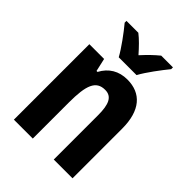

<svg xmlns="http://www.w3.org/2000/svg" viewBox="-219 -875 984 984"><g transform="rotate(45 272.5 -383.0)"><path d="M215 -606H344C367 -649 417 -715 448 -753V-766H363C335 -743 311 -720 279 -685C250 -718 223 -746 197 -766H111V-753C143 -715 193 -647 215 -606ZM327 -557C266 -557 219 -529 191 -476H184L168 -547H61V0H198V-261C198 -387 218 -439 284 -439C333 -439 350 -399 350 -322V0H486V-360C486 -491 427 -557 327 -557Z"/></g></svg>

Font: Noto Sans Lao Looped Condensed
Style: Bold
Weight: 700
Width: 3
Designer: Mark Frömberg, Ben Mitchell
Foundry: The Fontpad Ltd
Version: Version 1.002